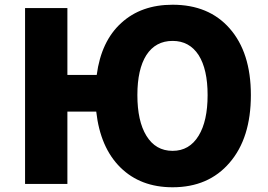

<svg xmlns="http://www.w3.org/2000/svg" viewBox="-20 -778 1133 812"><path d="M820 -204Q858 -266 858 -376Q858 -485 820 -545Q781 -605 710 -605Q638 -605 599 -545Q561 -485 561 -376Q561 -266 599 -204Q638 -140 710 -140Q781 -140 820 -204ZM389 -461Q408 -604 493 -681Q577 -758 710 -758Q863 -758 951 -658Q1041 -556 1041 -376Q1041 -194 951 -90Q862 14 710 14Q574 14 489 -70Q404 -154 387 -306H265V0H86V-744H265V-461Z"/></svg>

Font: KaiGen Gothic KR Heavy
Style: Heavy
Weight: 900
Designer: Ryoko NISHIZUKA  (kana & ideographs); Paul D. Hunt (Latin, Greek & Cyrillic); Wenlong ZHANG  (bopomofo); Sandoll Communi
Foundry: Adobe Systems Incorporated
Version: Version 1.002 March 28, 2018